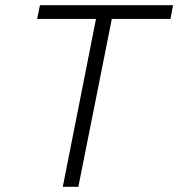

<svg xmlns="http://www.w3.org/2000/svg" viewBox="-20 -720 687 740"><path d="M134 -700H647L637 -647H411L282 0H222L350 -647H123Z"/></svg>

Font: Albert Sans Light
Style: Italic
Weight: 300
Italic angle: -11.25°
Designer: Andreas Rasmussen
Foundry: a.Foundry
Version: Version 1.025